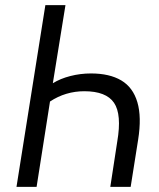

<svg xmlns="http://www.w3.org/2000/svg" viewBox="-20 -725 618 745"><path d="M44 0 156 -705H234L185 -402Q214 -420 253 -430Q292 -440 333 -440Q405 -440 450.5 -413Q496 -386 513 -328.5Q530 -271 516 -183L487 0H408L435 -176Q453 -281 422.5 -326Q392 -371 307 -371Q271 -371 237.5 -361Q204 -351 174 -331L122 0Z"/></svg>

Font: Nunito Sans 10pt Condensed
Style: Italic
Weight: 400
Width: 3
Italic angle: -9°
Designer: Vernon Adams
Foundry: Vernon Adams
Version: Version 3.101;gftools[0.9.27]